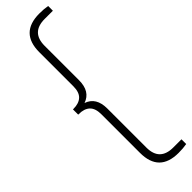

<svg xmlns="http://www.w3.org/2000/svg" viewBox="-353 -805 1021 1021"><g transform="rotate(-45 158.0 -294.0)"><path d="M255 230Q109.5 230 109.5 84.5V-206Q109.5 -250.5 87.8 -271Q66 -291.5 25 -291.5H21V-331H25Q66 -331 87.8 -351.5Q109.5 -372 109.5 -416.5V-672.5Q109.5 -818 255 -818Q290.5 -818 316.5 -813V-777.5H255Q153.5 -777.5 153.5 -676.5V-417.5Q153.5 -333.5 88.5 -311.5Q153.5 -289.5 153.5 -205V88.5Q153.5 189.5 255 189.5H316.5V225Q290.5 230 255 230Z"/></g></svg>

Font: Encode Sans Condensed Condensed ExtraLight
Style: Regular
Weight: 200
Width: 3
Designer: Multiple Designers
Foundry: Impallari Type
Version: Version 3.000; ttfautohint (v1.8.3) -l 8 -r 50 -G 200 -x 14 